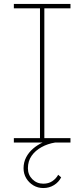

<svg xmlns="http://www.w3.org/2000/svg" viewBox="-20 -720 426 970"><path d="M50 0V-22H182V-678H50V-700H336V-678H204V-22H336V0ZM199 230Q171 230 148.5 216.5Q126 203 112.5 180.5Q99 158 99 130Q99 100 112 75Q125 50 147 31Q169 12 196.5 -0.5Q224 -13 254 -18L259 0Q221 6 189.5 23.5Q158 41 139.5 67.5Q121 94 121 130Q121 163 143.5 185.5Q166 208 199 208Q225 208 244 195.5Q263 183 274 163L289 176Q277 200 253 215Q229 230 199 230Z"/></svg>

Font: Lexend Deca Thin
Style: Regular
Weight: 250
Designer: Bonnie Shaver-Troup, Thomas Jockin
Foundry: Lexend
Version: Version 1.007